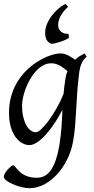

<svg xmlns="http://www.w3.org/2000/svg" viewBox="-22 -735 487 999"><path d="M165 -46.9Q175.3 -46.9 192.9 -63.2Q210.4 -79.6 230.7 -106.9Q251 -134.3 271.7 -170.4Q292.5 -206.5 308.6 -246.1Q310.5 -264.6 312.7 -284.9Q314.9 -305.2 318.8 -328.1Q320.3 -338.4 323 -347.7Q325.7 -356.9 329.1 -365.2Q321.8 -371.1 313 -377.9Q304.2 -384.8 293.7 -391.1Q283.2 -397.5 271 -401.6Q258.8 -405.8 245.1 -405.8Q222.7 -405.8 202.6 -394.8Q182.6 -383.8 165.8 -365.7Q148.9 -347.7 135.5 -324.5Q122.1 -301.3 112.5 -276.6Q103 -252 97.9 -228Q92.8 -204.1 92.8 -185.1Q92.8 -153.3 98.6 -127.9Q104.5 -102.5 114.3 -84.5Q124 -66.4 137.2 -56.6Q150.4 -46.9 165 -46.9ZM429.2 -439.9Q412.6 -426.3 403.1 -406.2Q393.6 -386.2 389.2 -351.1Q382.3 -293 379.2 -245.1Q376 -197.3 373.8 -155.5Q371.6 -113.8 368.4 -75.9Q365.2 -38.1 358.4 -0.5Q349.6 50.3 327.4 94.7Q305.2 139.2 274.7 172.4Q244.1 205.6 207.3 224.9Q170.4 244.1 132.3 244.1Q111.8 244.1 88.1 238Q64.5 231.9 44.4 223.1Q24.4 214.4 11 204.1Q-2.4 193.8 -2.4 185.1Q-2.4 176.8 3.9 166.3Q10.3 155.8 18.6 146.7Q26.9 137.7 34.9 131.3Q43 125 46.4 125Q50.3 125 54.4 129.9Q58.6 134.8 64.7 141.8Q70.8 148.9 79.3 157.5Q87.9 166 100.1 173.1Q112.3 180.2 129.4 185.1Q146.5 189.9 169.4 189.9Q216.8 189.9 244.6 147.5Q272.5 105 286.6 23.4Q291 -3.9 293.7 -28.1Q296.4 -52.2 298.1 -75Q299.8 -97.7 300.8 -119.4Q301.8 -141.1 302.7 -164.1Q287.1 -133.3 266.4 -100.8Q245.6 -68.4 222.4 -41.5Q199.2 -14.6 175.3 2.7Q151.4 20 129.9 20Q113.8 20 95.5 10.7Q77.1 1.5 61.3 -18.8Q45.4 -39.1 35.2 -71Q24.9 -103 24.9 -148.9Q24.9 -187.5 33.7 -224.4Q42.5 -261.2 60.3 -294.7Q78.1 -328.1 105 -357.7Q131.8 -387.2 168 -411.1Q181.6 -419.9 197.3 -428.2Q212.9 -436.5 229.5 -442.9Q246.1 -449.2 262.5 -453.1Q278.8 -457 293.9 -457Q304.7 -457 314.9 -453.9Q325.2 -450.7 334.7 -445.8Q344.2 -440.9 352.8 -435.1Q361.3 -429.2 369.1 -424.3Q380.4 -435.1 392.8 -442.9Q405.3 -450.7 418 -457L429.2 -439.9ZM215.3 -587.4Q218.8 -603.5 227.5 -621.3Q236.3 -639.2 249.5 -656Q262.7 -672.9 279.8 -688Q296.9 -703.1 317.9 -714.8L332.5 -699.7Q291.5 -663.6 282.2 -621.6Q279.8 -608.9 281 -597.4Q282.2 -585.9 288.6 -577.4Q294.9 -568.8 306.2 -563.7Q317.4 -558.6 334.5 -558.6L336.9 -539.1Q332.5 -534.2 319.8 -528.3Q307.1 -522.5 292.2 -517.6Q277.3 -512.7 263.4 -509.5Q249.5 -506.3 242.7 -507.3Q220.7 -518.6 215.6 -540.8Q210.4 -563 215.3 -587.4Z"/></svg>

Font: Gentium
Style: Italic
Weight: 400
Italic angle: -7°
Designer: J. Victor Gaultney
Version: Version 1.02; 2005; OFL release